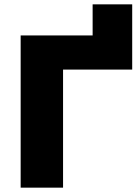

<svg xmlns="http://www.w3.org/2000/svg" viewBox="-20 -863 643 883"><path d="M75 0V-700H406V-843H588V-543H270V0Z"/></svg>

Font: MOST Montserrat ExtraBold
Style: Regular
Weight: 800
Designer: Julieta Ulanovsky
Foundry: Julieta Ulanovsky
Version: Version 8.000;March 11, 2024;FontCreator 15.0.0.2926 64-bit